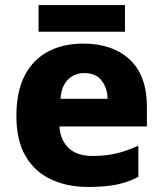

<svg xmlns="http://www.w3.org/2000/svg" viewBox="-20 -732 647 762"><path d="M310 -559Q427 -559 495 -495.5Q563 -432 563 -309V-230H216Q219 -177 252 -145Q285 -113 348 -113Q399 -113 441.5 -123Q484 -133 529 -154V-30Q489 -9 443 0.5Q397 10 329 10Q247 10 182.5 -20Q118 -50 81.5 -112.5Q45 -175 45 -271Q45 -368 78 -432Q111 -496 171 -527.5Q231 -559 310 -559ZM315 -442Q276 -442 250 -416.5Q224 -391 220 -340H407Q406 -383 383 -412.5Q360 -442 315 -442ZM476 -712V-606H133V-712Z"/></svg>

Font: Noto Sans Lao Looped ExtraBold
Style: Regular
Weight: 800
Designer: Mark Frömberg, Ben Mitchell
Foundry: The Fontpad Ltd
Version: Version 1.002; ttfautohint (v1.8.4.7-5d5b)